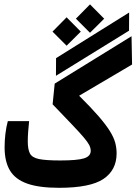

<svg xmlns="http://www.w3.org/2000/svg" viewBox="-20 -874 638 898"><path d="M255.9 4.4Q162.1 4.4 106.4 -15.6Q50.8 -35.6 26.1 -77.4Q1.5 -119.1 1.5 -184.6Q1.5 -214.8 5.1 -246.8Q8.8 -278.8 16.6 -307.6H116.2Q113.3 -280.8 111.6 -256.6Q109.9 -232.4 109.9 -212.9Q109.9 -175.3 120.1 -156Q130.4 -136.7 162.6 -130.1Q194.8 -123.5 261.2 -123.5Q341.3 -123.5 372.8 -133.3Q404.3 -143.1 404.3 -168.5Q404.3 -182.1 397 -196.3Q389.6 -210.4 370.6 -232.7Q351.6 -254.9 316.7 -291.5Q281.7 -328.1 226.1 -386.2L235.8 -482.9L595.2 -704.6L597.7 -572.3L350.1 -426.3Q406.2 -370.6 440.7 -330.8Q475.1 -291 493.7 -261.2Q512.2 -231.4 518.8 -206.8Q525.4 -182.1 525.4 -156.7Q525.4 -78.6 463.9 -37.1Q402.3 4.4 255.9 4.4ZM241.7 -519.5 242.2 -602.1 584 -815.4 583.5 -730.5ZM291.5 -660.2 225.6 -726.1 291.5 -793 357.9 -726.1ZM400.9 -720.7 335 -786.6 400.9 -853.5 467.3 -786.6Z"/></svg>

Font: CaskaydiaCove NFP SemiBold
Style: Regular
Weight: 600
Designer: Aaron Bell
Foundry: Saja Typeworks
Version: Version 2111.001; VTT 6.35;Nerd Fonts 3.1.1